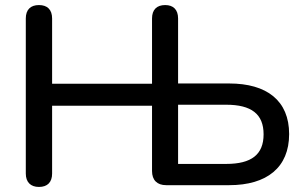

<svg xmlns="http://www.w3.org/2000/svg" viewBox="-20 -732 1205 759"><path d="M134 7C168 7 186 -12 186 -46V-314H581V-56C581 -20 601 0 637 0H886C1035 0 1123 -70 1123 -202C1123 -334 1035 -402 886 -402H684V-659C684 -694 665 -712 633 -712C600 -712 581 -694 581 -659V-401H186V-659C186 -694 167 -712 134 -712C101 -712 82 -694 82 -659V-46C82 -12 101 7 134 7ZM684 -318H874C974 -318 1022 -281 1022 -201C1022 -121 974 -84 874 -84H684Z"/></svg>

Font: Nunito SemiBold
Style: Regular
Weight: 600
Designer: Vernon Adams
Foundry: Vernon Adams
Version: Version 3.602